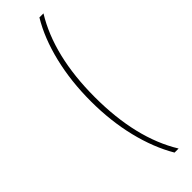

<svg xmlns="http://www.w3.org/2000/svg" viewBox="-300 -835 893 893"><g transform="rotate(-45 147.0 -388.5)"><path d="M112.2 -388.9Q112.2 -520 140 -634.4Q167.8 -748.9 218.9 -833.3H245.6Q138.9 -660 138.9 -388.9Q138.9 -117.8 245.6 55.6H218.9Q167.8 -31.1 140 -145Q112.2 -258.9 112.2 -388.9Z"/></g></svg>

Font: Paperlogy 1 Thin
Style: Regular
Weight: 250
Designer: redesigned by Lee Juim, glyphs from Gmarket Sans & Montserrat
Foundry: PT&
Version: Version 1.001